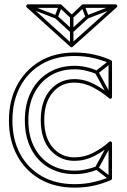

<svg xmlns="http://www.w3.org/2000/svg" viewBox="-20 -841 581 881"><path d="M421 -502 427 -516Q403 -527 376.5 -533Q350 -539 322 -539Q322 -539 322 -539Q322 -539 322 -539Q254 -539 202.5 -507.5Q151 -476 122.5 -420Q94 -364 94 -289Q94 -289 94 -289Q94 -289 94 -289Q94 -214 122.5 -158.5Q151 -103 202.5 -72.5Q254 -42 322 -42Q322 -42 322 -42Q322 -42 322 -42Q351 -42 377 -47.5Q403 -53 427 -63L421 -77Q399 -69 374 -63.5Q349 -58 322 -58Q322 -58 322 -58Q322 -58 322 -58Q258 -58 210.5 -86.5Q163 -115 136.5 -167Q110 -219 110 -289Q110 -289 110 -289Q110 -289 110 -289Q110 -359 136.5 -411.5Q163 -464 210.5 -493.5Q258 -523 322 -523Q322 -523 322 -523Q322 -523 322 -523Q348 -523 373.5 -517Q399 -511 421 -502ZM491 -552 481 -564 419 -515Q417 -514 416.5 -511Q416 -508 417 -505L479 -392L493 -400L431 -513Q430 -515 428.5 -508Q427 -501 429 -503ZM493 -180 479 -188 417 -74Q416 -71 416.5 -68.5Q417 -66 419 -64L481 -16L491 -28L429 -76Q427 -78 428.5 -71Q430 -64 431 -66ZM183 -290Q183 -370 221.5 -416Q260 -462 321 -462Q365 -462 406 -440.5Q447 -419 481 -390Q485 -386 489.5 -388.5Q494 -391 494 -396V-558Q494 -560 492.5 -562Q491 -564 489 -565Q454 -581 412 -590.5Q370 -600 322 -600Q231 -600 163.5 -560Q96 -520 58.5 -450Q21 -380 21 -288Q21 -197 58.5 -127.5Q96 -58 163.5 -19Q231 20 322 20Q370 20 412 10.5Q454 1 489 -15Q494 -17 494 -22V-184Q494 -189 489.5 -191.5Q485 -194 481 -190Q446 -159 406 -139Q366 -119 322 -119Q261 -119 222 -164.5Q183 -210 183 -290ZM167 -290Q167 -202 211 -152.5Q255 -103 322 -103Q369 -103 411.5 -124.5Q454 -146 491 -178L478 -184V-22L483 -29Q449 -15 409 -5.5Q369 4 322 4Q235 4 171 -33Q107 -70 72 -135.5Q37 -201 37 -288Q37 -376 72 -442.5Q107 -509 171 -546.5Q235 -584 322 -584Q369 -584 409 -574.5Q449 -565 483 -551L478 -558V-396L491 -402Q456 -432 412 -455Q368 -478 321 -478Q254 -478 210.5 -428Q167 -378 167 -290ZM243 -769 233 -757 304 -692Q306 -690 309 -690Q312 -690 314 -692L385 -757L375 -769L304 -704Q302 -702 309 -702Q316 -702 314 -704ZM111 -820 105 -806 235 -756Q238 -755 241 -756Q244 -757 245 -760L264 -810L250 -816L231 -766Q230 -763 237 -766Q244 -769 241 -770ZM368 -816 354 -810 373 -760Q374 -757 377 -756Q380 -755 383 -756L513 -806L507 -820L377 -770Q374 -769 381.5 -766Q389 -763 387 -766ZM317 -764H301V-698Q301 -698 301 -698Q301 -698 301 -698V-632H317V-698Q317 -698 317 -698Q317 -698 317 -698ZM510 -821H361Q358 -821 356 -819L304 -770H314L262 -819Q260 -821 257 -821H108Q103 -821 101 -816Q99 -811 103 -807L303 -626Q305 -624 308 -624Q311 -624 313 -626L515 -807Q520 -811 517.5 -816Q515 -821 510 -821ZM510 -805 505 -819 303 -638H313L113 -819L108 -805H257L252 -807L304 -758Q306 -756 309 -756Q312 -756 314 -758L366 -807L361 -805Z"/></svg>

Font: Tilt Prism
Style: Regular
Weight: 400
Version: Version 1.000